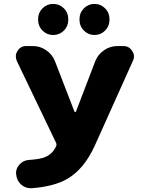

<svg xmlns="http://www.w3.org/2000/svg" viewBox="-20 -995 763 1001"><path d="M145.5 -13.7Q142.6 -13.7 139.6 -13.7Q112.3 -13.7 90.8 -32.2Q67.4 -52.7 64.5 -85Q63.5 -88.9 63.5 -92.8Q63.5 -117.2 81.1 -136.7Q100.6 -159.2 130.9 -161.1Q191.4 -165 216.8 -176.8Q253.9 -192.4 272.5 -232.4Q276.4 -241.2 272.5 -250L67.4 -677.7Q62.5 -690.4 62.5 -702.1Q62.5 -715.8 71.3 -729.5Q86.9 -754.9 116.2 -754.9H151.4Q189.5 -754.9 221.2 -732.9Q252.9 -710.9 266.6 -675.8L368.2 -413.1Q369.1 -411.1 372.1 -411.1Q375 -411.1 376 -413.1L476.6 -675.8Q490.2 -710.9 522 -732.9Q553.7 -754.9 591.8 -754.9H623Q653.3 -754.9 668.9 -729.5Q678.7 -715.8 678.7 -700.2Q678.7 -689.5 672.9 -677.7L473.6 -234.4Q418 -112.3 329.1 -61.5Q260.7 -22.5 145.5 -13.7ZM178.7 -890.6V-896.5Q178.7 -928.7 201.7 -951.7Q224.6 -974.6 257.3 -974.6Q290 -974.6 313 -951.7Q335.9 -928.7 335.9 -896.5V-890.6Q335.9 -858.4 313 -835.4Q290 -812.5 257.3 -812.5Q224.6 -812.5 201.7 -835.4Q178.7 -858.4 178.7 -890.6ZM394.5 -890.6V-896.5Q394.5 -928.7 417.5 -951.7Q440.4 -974.6 472.7 -974.6Q504.9 -974.6 527.8 -951.7Q550.8 -928.7 550.8 -896.5V-890.6Q550.8 -858.4 527.8 -835.4Q504.9 -812.5 472.7 -812.5Q440.4 -812.5 417.5 -835.4Q394.5 -858.4 394.5 -890.6Z"/></svg>

Font: Gen Jyuu GothicX Heavy
Style: Bold
Weight: 900
Designer: [Source Han Sans]
Ryoko NISHIZUKA  (kana & ideographs); Paul D. Hunt (Latin, Greek & Cyrillic); Wenlong ZHANG  (bopomofo
Version: Version 1.002.20150607